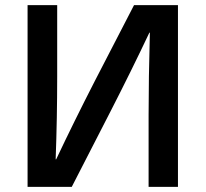

<svg xmlns="http://www.w3.org/2000/svg" viewBox="-20 -732 806 752"><path d="M204 -432Q204 -270 198 -108H200Q270 -256 351 -414L505 -712H677V0H562V-280Q562 -424 567 -604H565Q495 -456 414 -298L261 0H88V-712H204Z"/></svg>

Font: CST
Style: Medium
Weight: 500
Version: Version 1.00